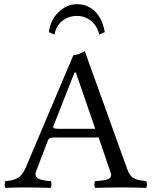

<svg xmlns="http://www.w3.org/2000/svg" viewBox="-20 -905 735 927"><path d="M263.2 -283.2H439.9L346.2 -555.2H339.8L237.8 -295.9Q234.9 -288.6 240.7 -285.9Q246.6 -283.2 263.2 -283.2ZM210 -224.1 154.8 -79.1Q151.9 -71.8 151.4 -65.4Q150.9 -59.1 153.6 -54.7Q156.2 -50.3 159.4 -46.6Q162.6 -43 169.2 -40.5Q175.8 -38.1 181.2 -36.6Q186.5 -35.2 195.1 -33.9Q203.6 -32.7 209.2 -32Q214.8 -31.2 224.1 -30.8Q228.5 -26.4 228.5 -14.4Q228.5 -2.4 224.1 2Q149.9 0 96.2 0Q58.6 0 6.8 2Q2.4 -2.4 2.4 -14.4Q2.4 -26.4 6.8 -30.8Q45.4 -33.2 67.4 -46.4Q89.4 -59.6 106.9 -102.1L334 -638.2Q354.5 -638.2 389.2 -658.2L595.2 -85.9Q601.6 -68.8 610.4 -57.9Q619.1 -46.9 632.8 -41.5Q646.5 -36.1 656.2 -34.4Q666 -32.7 685.1 -30.8Q689.5 -26.4 689.5 -14.4Q689.5 -2.4 685.1 2Q614.7 0 570.8 0Q514.2 0 439.9 2Q435.5 -2.4 435.5 -14.4Q435.5 -26.4 439.9 -30.8Q450.7 -31.2 457.5 -32Q464.4 -32.7 473.4 -33.7Q482.4 -34.7 487.8 -36.1Q493.2 -37.6 499.3 -39.6Q505.4 -41.5 508.8 -44.4Q512.2 -47.4 514.4 -51.3Q516.6 -55.2 516.6 -60.3Q516.6 -65.4 514.2 -71.8L456.1 -241.2H245.1Q227.5 -241.2 220.7 -237.8Q213.9 -234.4 210 -224.1ZM485.8 -750 459 -737.8Q450.7 -777.8 421.1 -803Q391.6 -828.1 351.1 -828.1Q311 -828.1 280.8 -804.2Q250.5 -780.3 243.2 -737.8L215.8 -750Q224.6 -811.5 264.4 -848.1Q304.2 -884.8 351.1 -884.8Q403.8 -884.8 439.5 -849.1Q475.1 -813.5 485.8 -750Z"/></svg>

Font: Common Serif
Style: Regular
Weight: 400
Designer: Philipp H. Poll, Khaled Hosny
Foundry: Stefan Peev, Context Ltd.
Version: Version 1.026